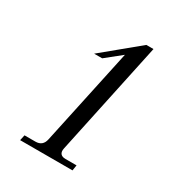

<svg xmlns="http://www.w3.org/2000/svg" viewBox="-168 -818 866 930"><g transform="rotate(30 265.0 -352.5)"><path d="M419.9 -705.1 285.2 -71.8Q280.8 -51.3 289.3 -41Q297.9 -30.8 316.9 -30.8H378.9L374 0H81.1L87.9 -30.8H148.9Q189.5 -30.8 198.2 -71.8L314 -611.8L227.1 -542H182.1L379.9 -705.1Z"/></g></svg>

Font: GFS Olga
Style: Regular
Weight: 400
Designer: George Matthiopoulos
Foundry: George Matthiopoulos
Version: Version 1.0